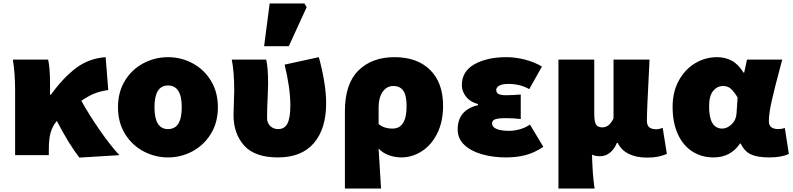

<svg xmlns="http://www.w3.org/2000/svg" viewBox="-20 -893 4563 1105"><path d="M54 -550H257Q268 -502 268 -410V-348H273Q343 -445 417 -501Q491 -557 588 -564L603 -375Q557 -368 524 -355Q491 -342 448 -313Q493 -232 554 -144Q615 -56 667 0L437 14Q378 -61 307 -197Q283 -169 272 -132Q261 -95 261 -35V0H67V-371Q67 -471 54 -550Z M659 -276Q659 -363 699 -428.5Q739 -494 805.5 -529Q872 -564 947 -564Q1022 -564 1088 -529Q1154 -494 1194 -428.5Q1234 -363 1234 -276Q1234 -188 1193.5 -122.5Q1153 -57 1087.5 -22Q1022 13 947 13Q872 13 806 -22Q740 -57 699.5 -122.5Q659 -188 659 -276ZM1026 -276Q1026 -401 947 -401Q869 -401 869 -276Q869 -150 947 -150Q1026 -150 1026 -276Z M1324 -231Q1324 -254 1326 -302Q1328 -348 1328 -371Q1328 -478 1314 -550H1512Q1523 -505 1523 -410L1521 -347Q1517 -267 1517 -213Q1517 -186 1535 -168Q1553 -150 1581 -150Q1618 -150 1634.5 -182.5Q1651 -215 1651 -286Q1651 -386 1618 -521L1815 -564Q1857 -410 1857 -298Q1857 -152 1786.5 -69.5Q1716 13 1579 13Q1447 13 1385.5 -55Q1324 -123 1324 -231ZM1532 -873H1732L1745 -852L1642 -627H1500Z M2251 -564Q2381 -564 2455.5 -490.5Q2530 -417 2530 -284Q2530 -193 2496.5 -125.5Q2463 -58 2407.5 -22.5Q2352 13 2290 13Q2252 13 2217 0Q2182 -13 2159 -38L2173 192H1965V-253Q1965 -410 2042.5 -487Q2120 -564 2251 -564ZM2320 -282Q2320 -344 2301 -371Q2282 -398 2244 -398Q2205 -398 2182 -364Q2159 -330 2159 -277V-179Q2190 -153 2239 -153Q2320 -153 2320 -282Z M2614 -148Q2614 -260 2731 -288V-294Q2686 -306 2662 -337Q2638 -368 2638 -402Q2638 -483 2711 -523.5Q2784 -564 2894 -564Q2947 -564 3001.5 -550Q3056 -536 3099 -510L3026 -380Q2973 -410 2907 -410Q2872 -410 2854 -400.5Q2836 -391 2836 -375Q2836 -358 2850.5 -351.5Q2865 -345 2891 -345Q2927 -345 2977 -349V-208Q2937 -213 2892 -213Q2848 -213 2830 -206.5Q2812 -200 2812 -182Q2812 -162 2837.5 -151Q2863 -140 2912 -140Q2938 -140 2970 -148.5Q3002 -157 3030 -176L3107 -48Q3053 -12 3001.5 0.5Q2950 13 2892 13Q2816 13 2752.5 -5.5Q2689 -24 2651.5 -60Q2614 -96 2614 -148Z M3194 -550H3400V-240Q3400 -192 3410.5 -176Q3421 -160 3446 -160Q3467 -160 3482.5 -172.5Q3498 -185 3511 -212V-550H3718L3717 -523Q3703 -259 3703 -199Q3703 -171 3717 -160Q3731 -149 3758 -149Q3765 -149 3775.5 -151.5Q3786 -154 3794 -157L3818 -7Q3791 4 3765.5 9Q3740 14 3702 14Q3641 14 3597.5 -8Q3554 -30 3536 -70H3530Q3516 -35 3491 -14.5Q3466 6 3434 6Q3404 6 3387 -3Q3389 59 3392 101.5Q3395 144 3402 192H3194Z M3851 -278Q3851 -364 3886.5 -429Q3922 -494 3980.5 -529Q4039 -564 4107 -564Q4153 -564 4191 -544Q4229 -524 4259 -475H4263L4279 -550H4482L4469 -501Q4439 -390 4422 -315Q4405 -240 4405 -197Q4405 -171 4419.5 -160.5Q4434 -150 4460 -150Q4475 -150 4497 -156L4520 -7Q4477 13 4407 13Q4339 13 4301.5 -4.5Q4264 -22 4243 -67H4239Q4185 13 4087 13Q4016 13 3962.5 -22.5Q3909 -58 3880 -123.5Q3851 -189 3851 -278ZM4219 -241 4225 -332Q4205 -365 4187 -381.5Q4169 -398 4142 -398Q4108 -398 4084.5 -370Q4061 -342 4061 -280Q4061 -153 4137 -153Q4165 -153 4191 -178Q4217 -203 4219 -241Z"/></svg>

Font: Nebula Sans Black
Style: Regular
Weight: 900
Designer: Paul D. Hunt for Adobe (as Source Sans)
Foundry: Nebula Entertainment & Broadcasting LLC
Version: Version 1.010